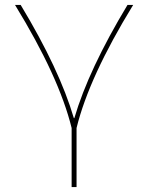

<svg xmlns="http://www.w3.org/2000/svg" viewBox="-20 -540 602 780"><path d="M282 -60Q340 -258 498 -520H521Q342 -228 291 -20V220H271V-20Q220 -228 41 -520H64Q222 -258 280 -60Z"/></svg>

Font: Mplus 1p Thin
Style: Regular
Weight: 250
Version: Version 1.061